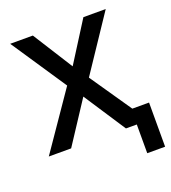

<svg xmlns="http://www.w3.org/2000/svg" viewBox="-121 -605 738 828"><g transform="rotate(-20 248.0 -191.0)"><path d="M9.8 0 205.1 -284.2H210.4L355.5 -513.7H458L272.5 -236.3H267.1L112.3 0ZM19.5 -513.7H123.5L268.6 -284.2H272.5L431.6 -52.2V0H363.8L209 -236.3H205.1ZM363.8 -70.8H495.6V131.8H413.6V0H363.8Z"/></g></svg>

Font: RobotoFlex
Style: Regular
Weight: 400
Designer: Berlow after Robertson
Foundry: Google
Version: Version 2.136